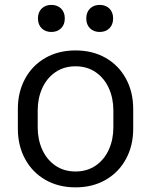

<svg xmlns="http://www.w3.org/2000/svg" viewBox="-20 -769 632 803"><path d="M54.7 -230.5V-313.5Q54.7 -384.3 85 -439.9Q115.2 -495.6 169.9 -526.9Q224.6 -558.1 295.9 -558.1Q367.2 -558.1 421.9 -526.9Q476.6 -495.6 506.8 -439.9Q537.1 -384.3 537.1 -313.5V-230.5Q537.1 -159.7 506.8 -104Q476.6 -48.3 421.9 -16.8Q367.2 14.6 295.9 14.6Q224.6 14.6 169.9 -16.8Q115.2 -48.3 85 -104Q54.7 -159.7 54.7 -230.5ZM454.1 -235.8V-307.6Q454.1 -357.9 435.3 -399.9Q416.5 -441.9 380.6 -466.8Q344.7 -491.7 295.9 -491.7Q247.1 -491.7 211.2 -466.8Q175.3 -441.9 156.5 -399.9Q137.7 -357.9 137.7 -307.6V-235.8Q137.7 -185.5 156.5 -143.6Q175.3 -101.6 211.2 -76.7Q247.1 -51.8 295.9 -51.8Q344.7 -51.8 380.6 -76.7Q416.5 -101.6 435.3 -143.6Q454.1 -185.5 454.1 -235.8ZM138.7 -691.9Q138.7 -717.8 154.3 -733.2Q169.9 -748.5 194.8 -748.5Q219.7 -748.5 235.4 -733.2Q251 -717.8 251 -691.9Q251 -666 235.4 -650.6Q219.7 -635.3 194.8 -635.3Q169.9 -635.3 154.3 -650.6Q138.7 -666 138.7 -691.9ZM340.8 -691.9Q340.8 -717.8 356.4 -733.2Q372.1 -748.5 397 -748.5Q421.9 -748.5 437.5 -733.2Q453.1 -717.8 453.1 -691.9Q453.1 -666 437.5 -650.6Q421.9 -635.3 397 -635.3Q372.1 -635.3 356.4 -650.6Q340.8 -666 340.8 -691.9Z"/></svg>

Font: Lycee Sans
Style: Regular
Weight: 400
Designer: Justin Alvin
Foundry: Alkove Design
Version: Version 1.030